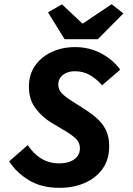

<svg xmlns="http://www.w3.org/2000/svg" viewBox="-20 -890 640 922"><path d="M266.7 12Q179.4 12 119.1 -24.4Q58.8 -60.8 24.1 -115.3L113.2 -193.1Q141.1 -150.9 178.8 -128.2Q216.6 -105.5 263.3 -105.5Q293.5 -105.5 315.9 -113.9Q338.3 -122.4 351.1 -138.7Q363.8 -155 363.8 -177.6Q363.8 -206.2 343.6 -224.9Q323.4 -243.6 288.6 -264L227.7 -300.3Q183.6 -326.8 151.2 -369Q118.8 -411.2 118.8 -473.9Q118.8 -531.9 148.4 -574.4Q178 -616.9 228.1 -640.3Q278.3 -663.8 340.7 -663.8Q409.8 -663.8 467.2 -632.8Q524.7 -601.9 557.1 -555.2L470 -480.3Q447.5 -507.5 414.8 -527.7Q382.1 -547.9 339.6 -547.9Q317.7 -547.9 299.6 -540.3Q281.4 -532.7 270.7 -518.5Q260 -504.3 260 -483.6Q260 -458.7 277.6 -441.2Q295.1 -423.8 321.7 -407.1L392 -362Q423.8 -341.5 449.4 -317.9Q475 -294.2 489.6 -263.4Q504.3 -232.5 504.3 -188.2Q504.3 -122.8 472.1 -78.6Q440 -34.4 386.2 -11.2Q332.5 12 266.7 12ZM290.1 -701.8 210.6 -830.6 277.6 -869.3 374.9 -777.6H378.9L515.9 -869.7L572.7 -825.6L449.9 -701.8Z"/></svg>

Font: SourceCodeVF
Style: Italic
Weight: 200
Italic angle: -11°
Monospace: yes
Designer: Paul D. Hunt, Teo Tuominen
Foundry: Adobe
Version: Version 1.026;hotconv 1.1.0;makeotfexe 2.6.0